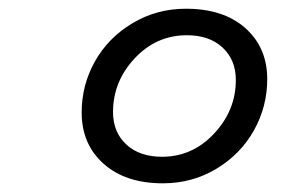

<svg xmlns="http://www.w3.org/2000/svg" viewBox="-20 -712 654 442"><path d="M355 -290Q269 -290 218.5 -335Q168 -379.9 168 -453.1Q168 -516.1 198.5 -570.6Q229 -625 284.7 -658.4Q340.3 -691.9 408.2 -691.9Q494.6 -691.9 544.9 -647.2Q595.2 -602.5 595.2 -529.8Q595.2 -466.8 564.7 -412.1Q534.2 -357.4 478.5 -323.7Q422.9 -290 355 -290ZM410.2 -630.9Q339.8 -630.9 290 -577.6Q240.2 -524.4 240.2 -454.1Q240.2 -407.7 270.8 -379.4Q301.3 -351.1 353 -351.1Q422.9 -351.1 472.9 -404.5Q522.9 -458 522.9 -527.8Q522.9 -574.2 492.4 -602.5Q461.9 -630.9 410.2 -630.9Z"/></svg>

Font: IntelOne Mono
Style: Italic
Weight: 400
Italic angle: -16°
Designer: Fred Shallcrass
Foundry: Frere-Jones Type LLC
Version: Version 1.200;hotconv 1.1.0;makeotfexe 2.6.0;FJTRelease1.2